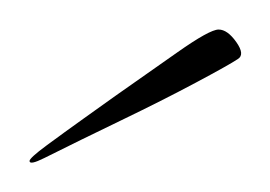

<svg xmlns="http://www.w3.org/2000/svg" viewBox="-20 -497 183 130"><path d="M0 -388Q0 -390 11.5 -398.5Q23 -407 37 -417Q51 -427 58 -432Q78 -446 100 -461.5Q122 -477 128 -477Q134 -477 140 -468.5Q146 -460 141 -457Q135 -453 112.5 -441Q90 -429 62 -415.5Q34 -402 10 -390Q0 -385 0 -388Z"/></svg>

Font: Imperial Script
Style: Regular
Weight: 400
Designer: Robert E. Leuschke
Foundry: Robert E. Leuschke
Version: Version 1.010; ttfautohint (v1.8.3)